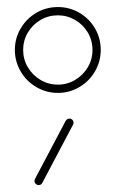

<svg xmlns="http://www.w3.org/2000/svg" viewBox="-20 -539 336 559"><path d="M249.3 -393.7Q249.3 -421.1 235.6 -444.3Q221.9 -467.4 198.7 -480.9Q175.6 -494.4 148.5 -494.4Q121.1 -494.4 98 -480.9Q74.8 -467.4 61.1 -444.3Q47.4 -421.1 47.4 -393.7Q47.4 -366.3 61.1 -343.1Q74.8 -320 98 -306.3Q121.1 -292.6 148.5 -292.6Q175.6 -292.6 198.7 -306.3Q221.9 -320 235.6 -343.1Q249.3 -366.3 249.3 -393.7ZM23.3 -393.7Q23.3 -427.8 40.4 -456.5Q57.4 -485.2 86.1 -501.9Q114.8 -518.5 148.5 -518.5Q182.2 -518.5 210.9 -501.9Q239.6 -485.2 256.5 -456.5Q273.3 -427.8 273.3 -393.7Q273.3 -360 256.5 -331.1Q239.6 -302.2 210.9 -285.4Q182.2 -268.5 148.5 -268.5Q114.8 -268.5 85.9 -285.4Q57 -302.2 40.2 -331.1Q23.3 -360 23.3 -393.7ZM92.6 0Q87.8 0 84.1 -3.7Q80.4 -7.4 80.4 -12.2Q80.4 -14.4 81.9 -18.1L171.1 -187Q173 -190 175.7 -191.9Q178.5 -193.7 181.9 -193.7Q187 -193.7 190.6 -190.2Q194.1 -186.7 194.1 -181.5Q194.1 -178.9 192.6 -175.9L103 -6.3Q101.5 -3.3 98.7 -1.7Q95.9 0 92.6 0Z"/></svg>

Font: 26F Galaxy Sans Thin
Style: Regular
Weight: 100
Designer: C₂₉H₂₅N₃O₅
Version: Version 1.100